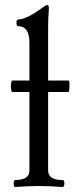

<svg xmlns="http://www.w3.org/2000/svg" viewBox="-20 -746 299 770"><path d="M41 4Q37 4 35.5 -3Q34 -10 35.5 -17Q37 -24 41 -24Q98 -24 98 -62V-377H29Q26 -377 24.5 -388.5Q23 -400 24.5 -411.5Q26 -423 29 -423H98V-574Q98 -641 53 -641Q46 -641 46 -654.5Q46 -668 53 -668Q70 -668 96 -681Q122 -694 148 -714Q165 -726 170 -726Q176 -726 176 -712Q174 -687 173.5 -669Q173 -651 173 -637V-423H255Q258 -423 258.5 -411.5Q259 -400 258 -388.5Q257 -377 254 -377H173V-62Q173 -24 231 -24Q236 -24 237.5 -17Q239 -10 237.5 -3Q236 4 231 4Q207 2 183 1Q159 0 136 0Q112 0 88.5 1Q65 2 41 4Z"/></svg>

Font: Junicode
Style: Regular
Weight: 400
Designer: Peter S. Baker
Version: Version 2.100; ttfautohint (v1.8.4)